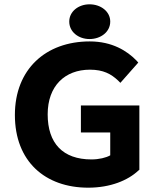

<svg xmlns="http://www.w3.org/2000/svg" viewBox="-20 -858 728 890"><path d="M389 12C492 12 573 -22 621 -67L626 -71V-369H355V-244H491V-138C472 -127 439 -119 404 -119C271 -119 201 -194 201 -328C201 -460 281 -535 397 -535C459 -535 495 -515 527 -485L538 -474L621 -568L612 -578C569 -622 500 -666 396 -666C192 -666 49 -537 49 -325C49 -110 189 12 389 12ZM491 -758C491 -805 447 -838 395 -838C344 -838 301 -805 301 -758C301 -710 344 -677 395 -677C447 -677 491 -710 491 -758Z"/></svg>

Font: Falling Sky
Style: Bd+
Weight: 400
Designer: Paul D. Hunt
Foundry: Adobe Systems Incorporated
Version: Version 1.02